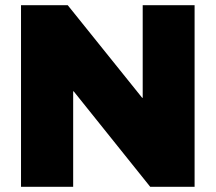

<svg xmlns="http://www.w3.org/2000/svg" viewBox="-20 -720 832 740"><path d="M61 0V-700H241L528 -343H530V-700H730V0H559L264 -368H262V0Z"/></svg>

Font: REM ExtraBold
Style: Regular
Weight: 800
Designer: Octavio Pardo
Foundry: Ashler Design
Version: Version 1.005;gftools[0.9.28]